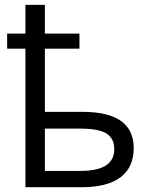

<svg xmlns="http://www.w3.org/2000/svg" viewBox="-20 -780 632 800"><path d="M167 -244.1V-67.9H315.9Q456.1 -67.9 456.1 -158.2Q456.1 -203.1 423.8 -223.6Q391.6 -244.1 314 -244.1ZM323.2 -314Q537.1 -314 537.1 -163.1Q537.1 -83 482.4 -41.5Q427.7 0 319.8 0H85.9V-577.1H9.8V-640.1H85.9V-759.8H167V-640.1H311V-577.1H167V-314Z"/></svg>

Font: OpenSans
Style: Regular
Weight: 400
Foundry: Ascender Corporation
Version: Version 1.10